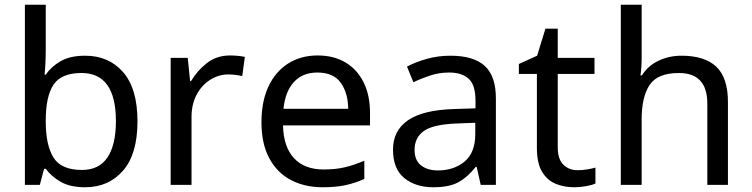

<svg xmlns="http://www.w3.org/2000/svg" viewBox="-20 -780 3172 810"><path d="M173 -575Q173 -541 171.5 -511.5Q170 -482 168 -465H173Q196 -499 236 -522Q276 -545 339 -545Q439 -545 499.5 -475.5Q560 -406 560 -268Q560 -130 499 -60Q438 10 339 10Q276 10 236 -13Q196 -36 173 -68H166L148 0H85V-760H173ZM324 -472Q239 -472 206 -423Q173 -374 173 -271V-267Q173 -168 205.5 -115.5Q238 -63 326 -63Q398 -63 433.5 -116Q469 -169 469 -269Q469 -472 324 -472Z M950 -546Q965 -546 982.5 -544.5Q1000 -543 1013 -540L1002 -459Q989 -462 973.5 -464Q958 -466 944 -466Q903 -466 867 -443.5Q831 -421 809.5 -380.5Q788 -340 788 -286V0H700V-536H772L782 -438H786Q812 -482 853 -514Q894 -546 950 -546Z M1320 -546Q1389 -546 1438.5 -516Q1488 -486 1514.5 -431.5Q1541 -377 1541 -304V-251H1174Q1176 -160 1220.5 -112.5Q1265 -65 1345 -65Q1396 -65 1435.5 -74.5Q1475 -84 1517 -102V-25Q1476 -7 1436 1.5Q1396 10 1341 10Q1265 10 1206.5 -21Q1148 -52 1115.5 -113.5Q1083 -175 1083 -264Q1083 -352 1112.5 -415Q1142 -478 1195.5 -512Q1249 -546 1320 -546ZM1319 -474Q1256 -474 1219.5 -433.5Q1183 -393 1176 -321H1449Q1448 -389 1417 -431.5Q1386 -474 1319 -474Z M1880 -545Q1978 -545 2025 -502Q2072 -459 2072 -365V0H2008L1991 -76H1987Q1952 -32 1913.5 -11Q1875 10 1807 10Q1734 10 1686 -28.5Q1638 -67 1638 -149Q1638 -229 1701 -272.5Q1764 -316 1895 -320L1986 -323V-355Q1986 -422 1957 -448Q1928 -474 1875 -474Q1833 -474 1795 -461.5Q1757 -449 1724 -433L1697 -499Q1732 -518 1780 -531.5Q1828 -545 1880 -545ZM1906 -259Q1806 -255 1767.5 -227Q1729 -199 1729 -148Q1729 -103 1756.5 -82Q1784 -61 1827 -61Q1895 -61 1940 -98.5Q1985 -136 1985 -214V-262Z M2417 -62Q2437 -62 2458 -65.5Q2479 -69 2492 -73V-6Q2478 1 2452 5.5Q2426 10 2402 10Q2360 10 2324.5 -4.5Q2289 -19 2267 -55Q2245 -91 2245 -156V-468H2169V-510L2246 -545L2281 -659H2333V-536H2488V-468H2333V-158Q2333 -109 2356.5 -85.5Q2380 -62 2417 -62Z M2687 -537Q2687 -497 2682 -462H2688Q2714 -503 2758.5 -524Q2803 -545 2855 -545Q2953 -545 3002 -498.5Q3051 -452 3051 -349V0H2964V-343Q2964 -472 2844 -472Q2754 -472 2720.5 -421.5Q2687 -371 2687 -277V0H2599V-760H2687Z"/></svg>

Font: Noto Sans Nag Mundari
Style: Regular
Weight: 400
Designer: Muthu Nedumaran
Version: Version 1.000; ttfautohint (v1.8.4.7-5d5b)